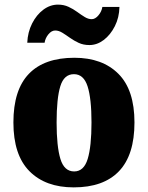

<svg xmlns="http://www.w3.org/2000/svg" viewBox="-20 -801 641 831"><path d="M299 10Q177 10 107.5 -60Q38 -130 38 -271Q38 -412 105 -481.5Q172 -551 302 -551Q423 -551 492.5 -481.5Q562 -412 562 -271Q562 -130 495 -60Q428 10 299 10ZM301 -59Q343 -59 359.5 -113Q376 -167 376 -271Q376 -375 359 -427.5Q342 -480 300 -480Q257 -480 241 -427.5Q225 -375 225 -271Q225 -167 241.5 -113Q258 -59 301 -59ZM367 -606Q341 -606 320.5 -615.5Q300 -625 282.5 -637.5Q265 -650 249.5 -659.5Q234 -669 219 -669Q203 -669 189.5 -652.5Q176 -636 173 -616H98Q100 -662 119 -699.5Q138 -737 167.5 -759Q197 -781 231 -781Q256 -781 276.5 -771.5Q297 -762 314 -749.5Q331 -737 346.5 -727.5Q362 -718 377 -718Q392 -718 406 -734.5Q420 -751 423 -771H497Q496 -725 477 -687.5Q458 -650 429 -628Q400 -606 367 -606Z"/></svg>

Font: Noto Serif SemiCondensed Black
Style: Regular
Weight: 900
Width: 4
Designer: Monotype Design Team
Foundry: Monotype Imaging Inc.
Version: Version 2.014; ttfautohint (v1.8.4.7-5d5b)